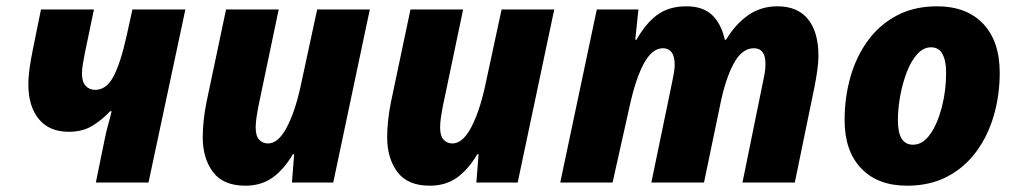

<svg xmlns="http://www.w3.org/2000/svg" viewBox="-20 -579 3227 609"><path d="M284 0 313 -142Q318 -166 324 -187Q330 -208 334 -226H329Q304 -199 273 -180Q242 -161 198 -161Q136 -161 103 -201.5Q70 -242 70 -311Q70 -336 74 -364Q78 -392 85 -426L110 -549H278L249 -410Q246 -394 243 -377Q240 -360 240 -345Q240 -320 251.5 -307Q263 -294 282 -294Q317 -294 339.5 -335.5Q362 -377 382 -467L400 -549H568L451 0Z M758 10Q688 10 655.5 -33.5Q623 -77 623 -144Q623 -167 626 -196.5Q629 -226 635 -255L697 -549H864L799 -239Q796 -223 793.5 -206Q791 -189 791 -174Q791 -148 802 -136Q813 -124 830 -124Q862 -124 888.5 -173Q915 -222 933 -303L986 -549H1153L1037 0H906L913 -90H909Q881 -42 845 -16Q809 10 758 10Z M1343 10Q1273 10 1240.5 -33.5Q1208 -77 1208 -144Q1208 -167 1211 -196.5Q1214 -226 1220 -255L1282 -549H1449L1384 -239Q1381 -223 1378.5 -206Q1376 -189 1376 -174Q1376 -148 1387 -136Q1398 -124 1415 -124Q1447 -124 1473.5 -173Q1500 -222 1518 -303L1571 -549H1738L1622 0H1491L1498 -90H1494Q1466 -42 1430 -16Q1394 10 1343 10Z M1757 0 1873 -549H2005L1995 -453H1999Q2028 -505 2065 -532Q2102 -559 2157 -559Q2210 -559 2239 -531Q2268 -503 2279 -453H2283Q2313 -503 2353.5 -531Q2394 -559 2446 -559Q2510 -559 2543 -518Q2576 -477 2576 -402Q2576 -382 2572.5 -357Q2569 -332 2564 -306L2501 0H2335L2399 -314Q2402 -328 2405 -344Q2408 -360 2408 -376Q2408 -426 2371 -426Q2333 -426 2306.5 -376Q2280 -326 2264 -245L2213 0H2046L2111 -314Q2114 -328 2117 -344.5Q2120 -361 2120 -373Q2120 -401 2110 -413.5Q2100 -426 2083 -426Q2049 -426 2023 -379Q1997 -332 1978 -246L1923 0Z M2857 10Q2764 10 2711.5 -45Q2659 -100 2659 -198Q2659 -270 2677.5 -335Q2696 -400 2733 -450.5Q2770 -501 2825 -530Q2880 -559 2952 -559Q3046 -559 3098.5 -503.5Q3151 -448 3151 -348Q3151 -278 3132.5 -213.5Q3114 -149 3077 -98.5Q3040 -48 2985 -19Q2930 10 2857 10ZM2876 -120Q2907 -120 2930.5 -153.5Q2954 -187 2967.5 -239.5Q2981 -292 2981 -349Q2981 -386 2969.5 -407.5Q2958 -429 2933 -429Q2909 -429 2889.5 -407.5Q2870 -386 2856.5 -351Q2843 -316 2835.5 -275.5Q2828 -235 2828 -197Q2828 -120 2876 -120Z"/></svg>

Font: Noto Sans Disp ExtBd
Style: Italic
Weight: 800
Italic angle: -12°
Designer: Monotype Design Team
Foundry: Monotype Imaging Inc.
Version: Version 2.000;GOOG;noto-source:20170915:90ef993387c0